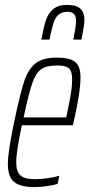

<svg xmlns="http://www.w3.org/2000/svg" viewBox="-20 -752 363 780"><path d="M12 -86Q12 -135 37 -254Q61 -369 77.5 -419.5Q94 -470 123.5 -494Q153 -518 211 -518Q263 -518 285 -500.5Q307 -483 307 -439Q307 -376 279 -256L276 -243H69Q46 -139 46 -92Q46 -54 63.5 -39Q81 -24 121 -24Q145 -24 173 -28Q201 -32 221 -38L214 -5Q199 0 171.5 4Q144 8 120 8Q62 8 37 -13Q12 -34 12 -86ZM249 -275 255 -304Q264 -346 268.5 -375Q273 -404 273 -429Q273 -465 259 -475.5Q245 -486 213 -486Q169 -486 147.5 -471Q126 -456 111.5 -415Q97 -374 76 -275ZM323 -671Q323 -651 311 -591H278Q289 -646 289 -666Q289 -685 281 -694.5Q273 -704 254 -704Q231 -704 217.5 -692Q204 -680 197 -657.5Q190 -635 181 -591H148Q157 -641 166.5 -669.5Q176 -698 196 -715Q216 -732 252 -732Q291 -732 307 -716.5Q323 -701 323 -671Z"/></svg>

Font: Saira Ultra Condensed Thin
Style: Italic
Weight: 100
Width: 1
Italic angle: -12°
Designer: Hector Gatti with collaboration of the Omnibus-Type team
Foundry: Omnibus-Type
Version: Version 1.001; ttfautohint (v1.8)